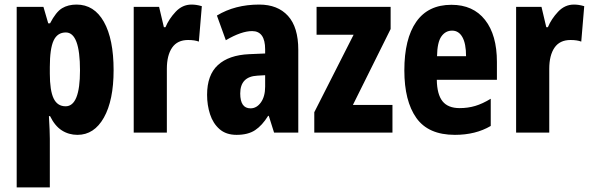

<svg xmlns="http://www.w3.org/2000/svg" viewBox="-20 -580 2584 840"><path d="M315 -560Q392 -560 434.5 -484.5Q477 -409 477 -273Q477 -141 434.5 -65.5Q392 10 319 10Q281 10 250.5 -9.5Q220 -29 199 -72H194Q198 -4 198 27V240H53V-550H170L191 -478H199Q225 -528 251.5 -544Q278 -560 315 -560ZM268 -438Q231 -438 214.5 -402.5Q198 -367 198 -287V-258Q198 -184 214.5 -149.5Q231 -115 267 -115Q330 -115 330 -272Q330 -438 268 -438Z M818 -560Q828 -560 838.5 -558.5Q849 -557 863 -553L850 -398Q832 -405 803 -405Q756 -405 733 -371.5Q710 -338 710 -279V0H565V-550H676L697 -461H704Q719 -497 748.5 -528.5Q778 -560 818 -560Z M1114 -560Q1195 -560 1240 -510.5Q1285 -461 1285 -362V0H1179L1156 -73H1153Q1127 -31 1096 -10.5Q1065 10 1015 10Q969 10 940.5 -15Q912 -40 899 -80Q886 -120 886 -165Q886 -252 933.5 -295.5Q981 -339 1070 -343L1140 -346V-364Q1140 -444 1083 -444Q1036 -444 968 -404L929 -512Q1008 -560 1114 -560ZM1106 -249Q1031 -245 1031 -171Q1031 -106 1076 -106Q1103 -106 1121.5 -132Q1140 -158 1140 -201V-251Z M1697 0H1355V-89L1527 -428H1365V-550H1689V-453L1524 -121H1697Z M1955 -559Q2050 -559 2102 -493Q2154 -427 2154 -309V-231H1891Q1892 -167 1916 -137Q1940 -107 1991 -107Q2027 -107 2059 -116.5Q2091 -126 2127 -148V-29Q2061 10 1970 10Q1854 10 1801.5 -64Q1749 -138 1749 -272Q1749 -410 1801 -484.5Q1853 -559 1955 -559ZM1958 -446Q1929 -446 1911 -420.5Q1893 -395 1892 -334H2019Q2019 -389 2003 -417.5Q1987 -446 1958 -446Z M2491 -560Q2501 -560 2511.5 -558.5Q2522 -557 2536 -553L2523 -398Q2505 -405 2476 -405Q2429 -405 2406 -371.5Q2383 -338 2383 -279V0H2238V-550H2349L2370 -461H2377Q2392 -497 2421.5 -528.5Q2451 -560 2491 -560Z"/></svg>

Font: Noto Sans ExtraCondensed ExtraBold
Style: Regular
Weight: 800
Width: 2
Designer: Monotype Design Team
Foundry: Monotype Imaging Inc.
Version: Version 2.013; ttfautohint (v1.8.4.7-5d5b)